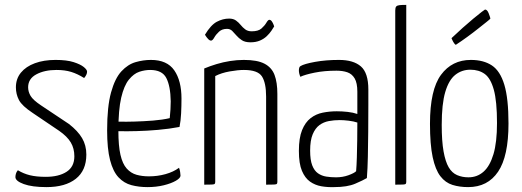

<svg xmlns="http://www.w3.org/2000/svg" viewBox="-20 -755 2135 785"><path d="M170 10Q111 10 77 -2.5Q43 -15 43 -31Q43 -37 45 -44.5Q47 -52 53 -59Q76 -45 102.5 -38.5Q129 -32 167 -32Q220 -32 252 -52.5Q284 -73 284 -116Q284 -148 269.5 -172.5Q255 -197 222 -220L114 -293Q70 -322 57.5 -346Q45 -370 45 -398Q45 -433 65.5 -458Q86 -483 122.5 -496.5Q159 -510 207 -510Q253 -510 281 -501Q309 -492 322.5 -481Q336 -470 336 -462Q336 -450 324 -436Q297 -453 271 -461Q245 -469 211 -469Q162 -469 128.5 -451Q95 -433 95 -398Q95 -380 105 -363Q115 -346 148 -324L262 -248Q298 -220 315.5 -190.5Q333 -161 333 -123Q333 -58 290 -24Q247 10 170 10Z M583 10Q548 10 517.5 2Q487 -6 464.5 -30Q442 -54 430 -100.5Q418 -147 418 -222Q418 -319 434 -377Q450 -435 476.5 -463.5Q503 -492 534.5 -501Q566 -510 597 -510Q663 -510 692.5 -467.5Q722 -425 722 -352Q722 -322 720.5 -291.5Q719 -261 714 -236Q672 -228 626 -224Q580 -220 539.5 -219Q499 -218 473.5 -218.5Q448 -219 448 -219V-258Q448 -258 472 -257.5Q496 -257 531.5 -258Q567 -259 605.5 -262Q644 -265 674 -272Q676 -291 677 -308Q678 -325 678 -341Q677 -403 660 -436Q643 -469 594 -469Q572 -469 549.5 -461.5Q527 -454 507 -429.5Q487 -405 475.5 -355.5Q464 -306 464 -221Q464 -159 472.5 -122Q481 -85 498 -66Q515 -47 538 -40.5Q561 -34 589 -34Q624 -34 656.5 -43Q689 -52 712 -69Q715 -61 716.5 -52Q718 -43 718 -37Q718 -27 699 -16Q680 -5 649.5 2.5Q619 10 583 10Z M815 0V-475Q839 -485 865.5 -493Q892 -501 920.5 -505.5Q949 -510 977 -510Q1032 -510 1061.5 -494.5Q1091 -479 1102.5 -448.5Q1114 -418 1114 -371V-12Q1114 -6 1112 -3.5Q1110 -1 1100.5 -0.5Q1091 0 1068 0V-360Q1068 -416 1051 -442.5Q1034 -469 977 -469Q953 -469 919 -463Q885 -457 860 -444V-12Q860 -6 858 -3.5Q856 -1 846.5 -0.5Q837 0 815 0ZM1004 -582Q982 -582 969 -590.5Q956 -599 947 -609.5Q938 -620 929.5 -628.5Q921 -637 908 -637Q888 -637 875.5 -625.5Q863 -614 856 -601.5Q849 -589 843 -589Q837 -589 831 -595.5Q825 -602 821.5 -607.5Q818 -613 818 -613Q842 -653 866.5 -666Q891 -679 917 -679Q934 -679 945 -671Q956 -663 964 -653Q972 -643 982.5 -635Q993 -627 1009 -627Q1036 -627 1049 -638.5Q1062 -650 1069 -662Q1076 -674 1081 -674Q1087 -674 1091.5 -667.5Q1096 -661 1098.5 -654Q1101 -647 1101 -647Q1097 -640 1089.5 -629Q1082 -618 1070.5 -607Q1059 -596 1042.5 -589Q1026 -582 1004 -582Z M1346 10Q1319 11 1293.5 6.5Q1268 2 1247.5 -12.5Q1227 -27 1214.5 -56.5Q1202 -86 1202 -138Q1202 -191 1215 -223Q1228 -255 1250 -272Q1272 -289 1300 -294.5Q1328 -300 1357 -300Q1379 -300 1401.5 -297.5Q1424 -295 1441 -289Q1441 -289 1441 -306Q1441 -323 1441 -344.5Q1441 -366 1441 -380Q1441 -416 1430 -434.5Q1419 -453 1400 -459.5Q1381 -466 1356 -466Q1306 -466 1266.5 -458Q1227 -450 1208 -441Q1205 -448 1203.5 -454.5Q1202 -461 1202 -467Q1202 -473 1203.5 -478Q1205 -483 1209 -485Q1224 -494 1268 -502Q1312 -510 1366 -510Q1425 -510 1455.5 -483.5Q1486 -457 1486 -389V-327Q1486 -270 1485.5 -216Q1485 -162 1484 -114Q1483 -66 1480 -27Q1465 -18 1432.5 -4Q1400 10 1346 10ZM1354 -30Q1381 -30 1404.5 -38.5Q1428 -47 1436 -55Q1438 -78 1439 -111.5Q1440 -145 1440.5 -182.5Q1441 -220 1441 -254Q1426 -259 1405.5 -261.5Q1385 -264 1369 -264Q1346 -264 1324.5 -260Q1303 -256 1286 -243.5Q1269 -231 1258.5 -206Q1248 -181 1248 -139Q1248 -101 1256.5 -79Q1265 -57 1280 -46.5Q1295 -36 1314 -33Q1333 -30 1354 -30Z M1596 0V-712Q1596 -724 1600 -728.5Q1604 -733 1614 -734Q1624 -735 1641 -735V-12Q1641 -6 1639 -3.5Q1637 -1 1628 -0.5Q1619 0 1596 0Z M1894 10Q1859 10 1830 1Q1801 -8 1780.5 -34.5Q1760 -61 1749 -112.5Q1738 -164 1738 -249Q1738 -388 1783 -449Q1828 -510 1905 -510Q1957 -510 1991 -487.5Q2025 -465 2042 -408.5Q2059 -352 2059 -250Q2059 -116 2016.5 -53Q1974 10 1894 10ZM1895 -30Q1931 -30 1957 -53Q1983 -76 1997.5 -124.5Q2012 -173 2012 -252Q2012 -341 1999 -388Q1986 -435 1962 -452.5Q1938 -470 1903 -470Q1868 -470 1841.5 -449Q1815 -428 1800.5 -379Q1786 -330 1786 -244Q1786 -178 1793.5 -136Q1801 -94 1814.5 -71Q1828 -48 1849 -39Q1870 -30 1895 -30ZM1844 -572Q1841 -572 1836.5 -578.5Q1832 -585 1829 -592Q1826 -599 1826 -599Q1848 -620 1871.5 -641Q1895 -662 1915.5 -679Q1936 -696 1949 -706Q1962 -716 1963 -716Q1972 -716 1978 -700.5Q1984 -685 1985 -679Q1983 -676 1969 -665Q1955 -654 1935 -638Q1915 -622 1891 -604.5Q1867 -587 1844 -572Z"/></svg>

Font: Yanone Kaffeesatz ExtraLight Light
Style: Regular
Weight: 300
Version: Version 2.003